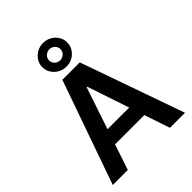

<svg xmlns="http://www.w3.org/2000/svg" viewBox="-272 -1129 1269 1269"><g transform="rotate(-45 362.0 -495.0)"><path d="M165.1 0H24.5L280.5 -727.3H443.2L699.6 0H558.9L498.6 -179.3H225.1ZM260.7 -285.2H463.1L364.7 -578.1H359ZM361.9 -769.2Q329.9 -769.2 303.6 -784.1Q277.3 -799 261.5 -824.2Q245.7 -849.4 245.7 -879.6Q245.7 -910.2 261.5 -935Q277.3 -959.9 303.6 -974.8Q329.9 -989.7 361.9 -989.7Q394.2 -989.7 420.5 -974.8Q446.7 -959.9 462.4 -935Q478 -910.2 478 -879.6Q478 -849.4 462.4 -824.2Q446.7 -799 420.5 -784.1Q394.2 -769.2 361.9 -769.2ZM361.9 -828.5Q383.9 -828.5 399.5 -843.4Q415.1 -858.3 415.1 -879.6Q415.1 -900.9 399.5 -915.8Q383.9 -930.8 361.9 -930.8Q340.2 -930.4 324.6 -915.7Q308.9 -900.9 308.9 -879.6Q308.9 -858.3 324.4 -843.2Q339.8 -828.1 361.9 -828.5Z"/></g></svg>

Font: Inter Zeller Semi Bold
Style: Regular
Weight: 600
Designer: Rasmus Andersson; Joe Bland
Foundry: zeller
Version: Version 3.015;git-dec3a8cb1